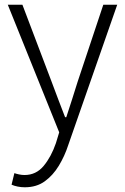

<svg xmlns="http://www.w3.org/2000/svg" viewBox="-20 -554 530 814"><path d="M85 240Q70 240 55 237Q40 234 29 229L41 180Q49 183 61 185.5Q73 188 84 188Q133 188 165 149.5Q197 111 217 53L231 7L13 -534H75L199 -207Q212 -172 227 -132.5Q242 -93 256 -57H261Q273 -93 285.5 -132.5Q298 -172 309 -207L418 -534H477L269 62Q254 108 229.5 148.5Q205 189 170 214.5Q135 240 85 240Z"/></svg>

Font: Noto Sans HK Thin Light
Style: Regular
Weight: 300
Version: Version 2.004-H2;hotconv 1.0.118;makeotfexe 2.5.65603